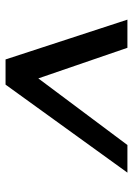

<svg xmlns="http://www.w3.org/2000/svg" viewBox="89 -830 490 709"><g transform="rotate(-90 334.5 -475.0)"><path d="M400 -579 154 -250H52L377 -700H470L617 -250H513Z"/></g></svg>

Font: Albert Sans Medium
Style: Italic
Weight: 500
Italic angle: -11.25°
Designer: Andreas Rasmussen
Foundry: a.Foundry
Version: Version 1.025